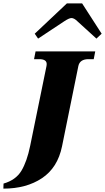

<svg xmlns="http://www.w3.org/2000/svg" viewBox="-32 -1005 623 1139"><path d="M174 -805 365 -985H455L571 -805L540 -776L428 -878Q408 -898 392 -898Q378 -898 348 -878L194 -776ZM-11 84Q62 63 95 8Q128 -47 147 -140L244 -614Q245 -618 245 -625Q245 -654 201 -654H170L179 -700H533L524 -654H493Q442 -654 433 -614L336 -137Q310 -10 217 52Q124 114 -12 114Z"/></svg>

Font: Taviraj ExtraBold
Style: Italic
Weight: 800
Italic angle: -12°
Designer: Katatrad Team
Foundry: CadsonDemak
Version: Version 1.001